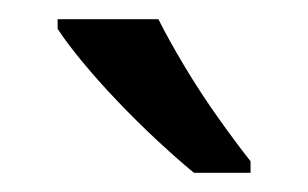

<svg xmlns="http://www.w3.org/2000/svg" viewBox="-20 -786 321 200"><path d="M145 -766Q156 -744 172.5 -716.5Q189 -689 207.5 -663Q226 -637 241 -618V-606H182Q165 -620 144 -639.5Q123 -659 102.5 -680.5Q82 -702 65.5 -722Q49 -742 40 -756V-766Z"/></svg>

Font: ubangla15
Style: Book
Weight: 400
Designer: Jelle Bosma - Monotype Design Team
Foundry: Monotype Imaging Inc.
Version: Version 2.003